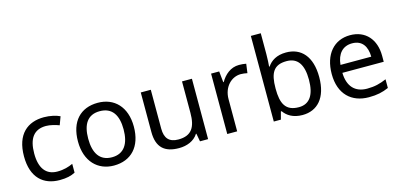

<svg xmlns="http://www.w3.org/2000/svg" viewBox="-68 -1198 3431 1646"><g transform="rotate(-15 1647.5 -375.0)"><path d="M300 10C361 10 402 0 438 -19V-97C401 -80 357 -66 299 -66C198 -66 146 -137 146 -266C146 -400 197 -469 304 -469C341 -469 388 -456 420 -444L447 -517C415 -533 360 -546 306 -546C162 -546 55 -463 55 -265C55 -75 157 10 300 10Z M1031 -269C1031 -446 929 -546 784 -546C630 -546 535 -446 535 -269C535 -91 639 10 781 10C934 10 1031 -91 1031 -269ZM626 -269C626 -396 673 -472 782 -472C891 -472 940 -396 940 -269C940 -142 891 -63 783 -63C674 -63 626 -142 626 -269Z M1618 -536H1530V-257C1530 -132 1491 -63 1372 -63C1291 -63 1253 -105 1253 -191V-536H1164V-185C1164 -49 1230 10 1359 10C1428 10 1494 -15 1529 -71H1533L1546 0H1618Z M2038 -546C1963 -546 1908 -497 1874 -438H1870L1860 -536H1788V0H1876V-286C1876 -394 1949 -466 2032 -466C2050 -466 2073 -463 2090 -459L2101 -540C2083 -544 2058 -546 2038 -546Z M2289 -575V-760H2201V0H2264L2282 -68H2289C2319 -25 2371 10 2455 10C2587 10 2676 -84 2676 -268C2676 -452 2588 -545 2455 -545C2371 -545 2319 -510 2289 -465H2284C2286 -487 2289 -530 2289 -575ZM2440 -472C2538 -472 2585 -404 2585 -269C2585 -136 2538 -63 2442 -63C2324 -63 2289 -135 2289 -267V-271C2289 -408 2326 -472 2440 -472Z M3023 -546C2881 -546 2786 -440 2786 -264C2786 -85 2891 10 3044 10C3117 10 3165 -1 3220 -25V-102C3164 -78 3116 -65 3048 -65C2941 -65 2880 -130 2877 -251H3244V-304C3244 -450 3160 -546 3023 -546ZM3022 -474C3111 -474 3151 -412 3152 -321H2879C2888 -417 2938 -474 3022 -474Z"/></g></svg>

Font: Noto Sans Arabic UI
Style: Regular
Weight: 400
Designer: Monotype Design Team, Nadine Chahine and Nizar Qandah
Foundry: Monotype Imaging Inc.
Version: Version 2.010